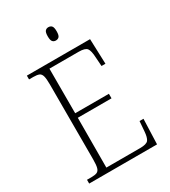

<svg xmlns="http://www.w3.org/2000/svg" viewBox="-214 -997 972 1100"><g transform="rotate(-30 272.0 -446.5)"><path d="M43 0V-25H72Q96 -25 109 -30.5Q122 -36 127 -54Q132 -72 132 -108V-605Q132 -642 127 -660Q122 -678 109 -683.5Q96 -689 72 -689H43V-714H461L467 -548H441L437 -606Q435 -652 423 -668Q411 -684 368 -684H175V-389H398V-359H175L174 -30H397Q440 -30 452 -45.5Q464 -61 467 -102L472 -166H498L492 0ZM288 -805Q275 -805 267 -814Q259 -823 259 -849Q259 -875 267 -884Q275 -893 288 -893Q302 -893 310 -884Q318 -875 318 -849Q318 -823 310 -814Q302 -805 288 -805Z"/></g></svg>

Font: Noto Serif Armenian SemiCondensed ExtraLight
Style: Regular
Weight: 200
Width: 4
Designer: Monotype Design Team
Foundry: Monotype Imaging Inc.
Version: Version 2.008; ttfautohint (v1.8.4.7-5d5b)